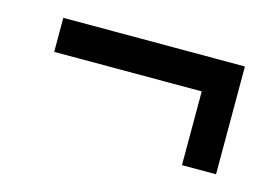

<svg xmlns="http://www.w3.org/2000/svg" viewBox="-46 -462 580 399"><g transform="rotate(15 244.0 -262.0)"><path d="M439.5 -378.4V-146.5H366.2V-305.2H48.8V-378.4Z"/></g></svg>

Font: Saniretro
Style: Regular
Weight: 400
Designer: Jayvee D. Enaguas (Grand Chaos)
Version: Version 1.0 - 6/10/2013